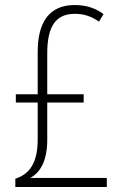

<svg xmlns="http://www.w3.org/2000/svg" viewBox="-20 -744 487 764"><path d="M277 -724C173 -724 130 -651 130 -538V-369H43V-336H130V-189C130 -98 99 -51 41 -33V0H405V-36H100C141 -57 168 -106 168 -187V-336H313V-369H168V-532C168 -641 203 -689 278 -689C311 -689 340 -681 374 -658L392 -688C360 -711 325 -724 277 -724Z"/></svg>

Font: Noto Sans Tamil Condensed ExtraLight
Style: Regular
Weight: 200
Width: 3
Designer: Jelle Bosma - Monotype Design Team
Foundry: Monotype Imaging Inc.
Version: Version 2.004